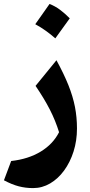

<svg xmlns="http://www.w3.org/2000/svg" viewBox="-20 -671 456 973"><path d="M370.1 -20Q370.1 42 352.8 96.7Q335.4 151.4 304.9 193.1Q274.4 234.9 234.1 258.5Q193.8 282.2 147.9 282.2Q109.4 282.2 75 273.2Q40.5 264.2 0 242.7L36.6 145Q123.5 135.3 186 97.4Q248.5 59.6 279.3 -1Q261.2 -59.6 232.7 -115.5Q204.1 -171.4 160.2 -235.8L266.1 -365.7Q303.7 -296.9 326.7 -239.5Q349.6 -182.1 359.9 -129.2Q370.1 -76.2 370.1 -20ZM231 -650.9Q258.3 -640.6 283.9 -621.6Q309.6 -602.5 333.5 -578.1Q296.9 -526.9 260.3 -476.6Q237.8 -496.6 212.6 -514.6Q187.5 -532.7 158.7 -548.3Q177.2 -574.7 195.3 -600.1Q213.4 -625.5 231 -650.9Z"/></svg>

Font: Pinar-DS2-FD Bold
Style: Regular
Weight: 700
Designer: Amin Abedi
Version: Version 3.000